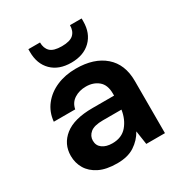

<svg xmlns="http://www.w3.org/2000/svg" viewBox="-170 -836 917 971"><g transform="rotate(-30 288.5 -350.5)"><path d="M236 12Q172 12 131 -8.5Q90 -29 70 -63Q50 -97 50 -138Q50 -207 104 -250Q158 -293 266 -293H392V-305Q392 -356 363 -380Q334 -404 291 -404Q252 -404 223 -385.5Q194 -367 187 -331H62Q67 -385 98.5 -425Q130 -465 180 -486.5Q230 -508 292 -508Q398 -508 459 -455Q520 -402 520 -305V0H411L399 -80Q377 -40 337.5 -14Q298 12 236 12ZM265 -88Q320 -88 350.5 -124Q381 -160 389 -213H280Q229 -213 207 -194.5Q185 -176 185 -149Q185 -120 207 -104Q229 -88 265 -88ZM289 -545Q217 -545 175.5 -586Q134 -627 134 -697V-713H202Q202 -679 221.5 -660Q241 -641 289 -641Q337 -641 357 -660Q377 -679 377 -713H445V-696Q445 -627 403 -586Q361 -545 289 -545Z"/></g></svg>

Font: Firefly Display
Style: Bold
Weight: 700
Designer: Colophon Foundry, Jonny Pinhorn
Foundry: Colophon Foundry
Version: Version 1.200; ttfautohint (v1.8.3)